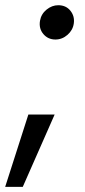

<svg xmlns="http://www.w3.org/2000/svg" viewBox="-31 -540 327 735"><path d="M-11.2 175.3 77.6 -101.6H178.2L56.2 175.3ZM181.2 -388.7Q152.8 -388.7 135 -409.7Q117.2 -430.7 122.1 -460.4Q126.5 -486.3 147.2 -503.2Q168 -520 191.9 -520Q221.7 -520 238.5 -499Q255.4 -478 251.5 -450.2Q248 -424.8 227.5 -406.7Q207 -388.7 181.2 -388.7Z"/></svg>

Font: Adwaita Sans
Style: Italic
Weight: 400
Italic angle: -9.39999°
Designer: Rasmus Andersson
Foundry: rsms
Version: Version 4.001;git-9221beed3